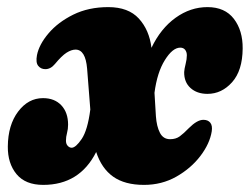

<svg xmlns="http://www.w3.org/2000/svg" viewBox="-20 -505 703 540"><path d="M575.5 -135.5Q570 -101 543.5 -66.2Q517 -31.5 476 -8.2Q435 15 385 15Q331 15 298.2 -8.2Q265.5 -31.5 250.5 -77.5Q204 15 101.5 15Q51.5 15 26.5 -15.2Q1.5 -45.5 2 -93Q2.5 -153.5 31 -191.2Q59.5 -229 101 -229Q133.5 -229 152.5 -208.8Q171.5 -188.5 171.5 -154.5Q171.5 -142 168.5 -131Q165.5 -120 165.5 -109.5Q165.5 -100 170.5 -94.8Q175.5 -89.5 181.5 -89.5Q193 -89.5 209.8 -114.2Q226.5 -139 234 -197L225 -312Q220.5 -365.5 192.5 -365.5Q181 -365.5 167.2 -356.8Q153.5 -348 134.5 -325Q122.5 -310.5 107.5 -310.5Q95 -310.5 87.5 -319.8Q80 -329 84 -350Q90 -380 116.5 -411.2Q143 -442.5 186 -463.8Q229 -485 284.5 -485Q341 -485 370.5 -452.8Q400 -420.5 406 -370.5Q432 -425 473.8 -455Q515.5 -485 563.5 -485Q612.5 -485 637.8 -452Q663 -419 662.5 -368.5Q662 -306.5 632.8 -273.8Q603.5 -241 563.5 -241Q534 -241 515.8 -257.5Q497.5 -274 498 -302.5Q498.5 -311 502 -324.8Q505.5 -338.5 505.5 -349.5Q505.5 -358.5 500.8 -364.8Q496 -371 487 -371Q465.5 -371 443.8 -336.2Q422 -301.5 414.5 -244L418.5 -178Q420.5 -149.5 429.8 -131.5Q439 -113.5 458.5 -113.5Q474.5 -113.5 485.5 -121.5Q496.5 -129.5 511.5 -145Q534.5 -168 552 -168Q565 -168 571.5 -159.8Q578 -151.5 575.5 -135.5Z"/></svg>

Font: Fraunces 9pt S000 Black
Style: Italic
Weight: 900
Italic angle: -16°
Version: Version 1.000; ttfautohint (v1.8.3)